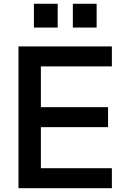

<svg xmlns="http://www.w3.org/2000/svg" viewBox="-20 -989 641 1009"><path d="M158.2 -844.2V-969.2H283.2V-844.2ZM362.8 -844.2V-969.2H487.8V-844.2ZM77.1 0V-745.1H567.9V-640.1H194.8V-425.8H547.9V-320.8H194.8V-105H567.9V0Z"/></svg>

Font: Plus Jakarta Sans SemiBold
Style: Regular
Weight: 600
Designer: Gumpita Rahayu
Foundry: Tokotype
Version: Version 2.006